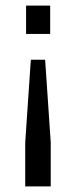

<svg xmlns="http://www.w3.org/2000/svg" viewBox="-20 -510 262 685"><path d="M90 -297H141L161 -2V155H70V-2ZM73 -490H159V-389H73Z"/></svg>

Font: Gemunu Libre ExtraLight Medium
Style: Regular
Weight: 500
Version: Version 1.100